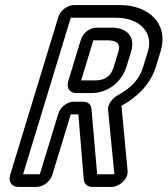

<svg xmlns="http://www.w3.org/2000/svg" viewBox="-20 -712 661 757"><path d="M210 -264 137 -25H71L259 -642H438C531 -642 586 -583 563 -509L544 -447C530 -401 499 -366 445 -337C425 -326 404 -302 406 -279L431 -25H363L341 -279C340 -302 326 -311 307 -311H271C245 -311 218 -290 210 -264ZM186 -22 259 -261H289L310 -7C311 13 324 25 344 25H419C449 25 486 -4 483 -39L459 -294V-295C525 -331 574 -383 594 -447L613 -509C647 -619 565 -692 454 -692H272C246 -692 218 -671 210 -645L20 -22C12 4 26 25 52 25H124C150 25 178 4 186 -22ZM299 -556 249 -392C241 -366 255 -345 281 -345H340C412 -345 462 -396 478 -447L497 -509C515 -568 479 -603 421 -603H360C334 -603 307 -582 299 -556ZM356 -395H300L348 -553H406C444 -553 455 -536 447 -509L428 -447C419 -418 400 -395 356 -395Z"/></svg>

Font: DIN Rundschrift
Style: BreitKontKu
Weight: 400
Width: 7
Version: Version 1.027